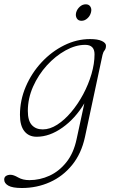

<svg xmlns="http://www.w3.org/2000/svg" viewBox="-57 -644 550 914"><path d="M347.5 8Q330.5 87 286.5 141.2Q242.5 195.5 180.5 223.2Q118.5 251 47 251Q2.5 251 -17.2 239.8Q-37 228.5 -37 211Q-37 199 -28.2 193.5Q-19.5 188 -7 188Q7.5 188 29.5 200.8Q51.5 213.5 83 213.5Q132.5 213.5 178.5 192.5Q224.5 171.5 259 128.2Q293.5 85 307.5 19L344.5 -152Q301.5 -80 240.2 -36.5Q179 7 117.5 7Q80 7 59 -19.5Q38 -46 38 -97Q38 -167 65.8 -231.8Q93.5 -296.5 141 -347.5Q188.5 -398.5 248.2 -428.2Q308 -458 372 -458Q408.5 -458 428 -448.8Q447.5 -439.5 447.5 -426.5Q447.5 -412.5 440.8 -404.2Q434 -396 431 -382.5ZM75.5 -116Q75.5 -69.5 94.5 -48.8Q113.5 -28 146.5 -28Q180.5 -28 215.5 -50.5Q250.5 -73 282.2 -110.8Q314 -148.5 339 -195.2Q364 -242 378.5 -291.5Q393 -341 393 -385.5Q393 -430.5 348.5 -430.5Q303 -430.5 255 -404Q207 -377.5 166.2 -332.8Q125.5 -288 100.5 -231.8Q75.5 -175.5 75.5 -116ZM331 -545Q315.5 -545 308.5 -556.8Q301.5 -568.5 305.5 -584.5Q310 -600.5 322.8 -612Q335.5 -623.5 351.5 -623.5Q366.5 -623.5 373.5 -612Q380.5 -600.5 376 -584.5Q372 -568.5 359.2 -556.8Q346.5 -545 331 -545Z"/></svg>

Font: Fraunces 9pt S100 Thin
Style: Italic
Weight: 100
Italic angle: -16°
Version: Version 1.000; ttfautohint (v1.8.3)